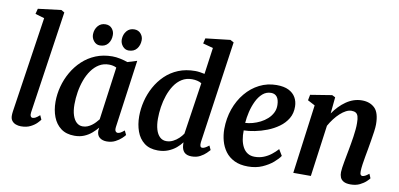

<svg xmlns="http://www.w3.org/2000/svg" viewBox="-76 -1058 2717 1307"><g transform="rotate(10 1283.0 -404.0)"><path d="M172.5 -96.5Q170 -79.5 174.5 -70Q179 -60.5 189 -60.5Q197.5 -60.5 208 -65.8Q218.5 -71 237 -87.5L250 -58.5Q245 -51 229.2 -34.5Q213.5 -18 186.2 -4Q159 10 120 10Q101.5 10 84.5 3.8Q67.5 -2.5 57 -16.5Q46.5 -30.5 47 -53.5Q47 -58.5 47.5 -65.2Q48 -72 49 -78.8Q50 -85.5 50.5 -89.5L148.5 -742.5L85.5 -761L95 -798L254.5 -817.5L277 -804.5Z M758.5 -99.5Q755.5 -77.5 761.5 -69Q767.5 -60.5 777 -60.5Q785.5 -60.5 795.8 -66Q806 -71.5 822 -85L836 -56Q831 -48.5 814.2 -32.5Q797.5 -16.5 771.8 -3.2Q746 10 713 10Q683.5 10 664.2 -5Q645 -20 644.5 -52L647 -73.5Q630 -53 607.8 -33.8Q585.5 -14.5 556.2 -2.2Q527 10 490 10Q433 10 396.2 -17.5Q359.5 -45 341.5 -91.8Q323.5 -138.5 323.5 -196Q323.5 -248.5 337.5 -301.5Q351.5 -354.5 378.8 -402.2Q406 -450 445.8 -487.2Q485.5 -524.5 537.2 -545.8Q589 -567 652 -567Q677.5 -567 707 -560.8Q736.5 -554.5 758 -546.5L823 -566.5ZM690.5 -496.5Q679 -502.5 666 -505.2Q653 -508 639 -508Q601 -508 571 -489.8Q541 -471.5 518.8 -440.2Q496.5 -409 482 -369.2Q467.5 -329.5 460.5 -286.2Q453.5 -243 453.5 -201Q453.5 -156.5 463.8 -125.5Q474 -94.5 492 -78.5Q510 -62.5 534 -62.5Q552 -62.5 567.2 -68.8Q582.5 -75 596 -85Q609.5 -95 620.5 -106.8Q631.5 -118.5 640.5 -130ZM553 -625.5Q528.5 -625.5 511.5 -646Q494.5 -666.5 495 -693Q496 -727 515.8 -750.5Q535.5 -774 568 -774Q597.5 -774 613.5 -754.2Q629.5 -734.5 629 -709.5Q629 -674.5 609.8 -650Q590.5 -625.5 553 -625.5ZM752 -625.5Q727.5 -625.5 710.5 -646Q693.5 -666.5 694 -693Q695 -727 714.5 -750.5Q734 -774 767 -774Q795.5 -774 812.2 -754.2Q829 -734.5 828.5 -709.5Q828 -674.5 808.5 -650Q789 -625.5 752 -625.5Z M1346 -97Q1344 -79 1347.5 -69.8Q1351 -60.5 1361 -60.5Q1369.5 -60.5 1380 -65.8Q1390.5 -71 1407 -84L1420.5 -55Q1415 -48.5 1399.2 -32.8Q1383.5 -17 1358.5 -3.5Q1333.5 10 1299.5 10Q1266 10 1249 -7Q1232 -24 1230 -57.5L1229.5 -75Q1215 -55 1191.8 -35.2Q1168.5 -15.5 1137 -2.8Q1105.5 10 1066.5 10Q1008.5 10 972 -18.2Q935.5 -46.5 918.5 -93.8Q901.5 -141 901.5 -197.5Q901.5 -249.5 914.5 -302.2Q927.5 -355 953.5 -402.5Q979.5 -450 1018 -487.2Q1056.5 -524.5 1108.2 -545.8Q1160 -567 1224.5 -567Q1239.5 -567 1256.8 -564.5Q1274 -562 1289.5 -558.5L1315 -742L1244.5 -761L1253 -797.5L1423 -817L1447.5 -804ZM1279 -492Q1265.5 -500.5 1248.2 -504.2Q1231 -508 1213 -508Q1173 -508 1142.8 -489Q1112.5 -470 1091.2 -438Q1070 -406 1056.2 -366.2Q1042.5 -326.5 1036.2 -284.2Q1030 -242 1030 -203Q1030 -160.5 1039.5 -128.8Q1049 -97 1067.5 -79.8Q1086 -62.5 1111.5 -62.5Q1136.5 -62.5 1158.2 -73.5Q1180 -84.5 1197.5 -101.2Q1215 -118 1225.5 -134.5Z M1904.5 -100Q1891 -79 1861.2 -53.2Q1831.5 -27.5 1788 -8.2Q1744.5 11 1689 11Q1633.5 11 1594.8 -8Q1556 -27 1532.2 -59.2Q1508.5 -91.5 1497.8 -131.2Q1487 -171 1487 -212.5Q1487.5 -287 1510.2 -351.5Q1533 -416 1573.8 -465Q1614.5 -514 1669 -541.5Q1723.5 -569 1787 -569Q1838 -569 1870.2 -553Q1902.5 -537 1918.5 -509.2Q1934.5 -481.5 1935 -447Q1936 -399.5 1914.5 -363.5Q1893 -327.5 1857.2 -301.8Q1821.5 -276 1779 -259.5Q1736.5 -243 1694.5 -234.8Q1652.5 -226.5 1619 -226Q1618 -192 1623.5 -162.5Q1629 -133 1641.5 -110.2Q1654 -87.5 1674.2 -74.8Q1694.5 -62 1723 -62Q1756 -62 1784.5 -73.2Q1813 -84.5 1836.5 -102.8Q1860 -121 1879 -142.5ZM1759 -510Q1725.5 -510 1700.5 -488Q1675.5 -466 1658.5 -430.5Q1641.5 -395 1632 -354.8Q1622.5 -314.5 1620 -278Q1643.5 -279 1670.5 -286.2Q1697.5 -293.5 1723.2 -306.5Q1749 -319.5 1770 -338.5Q1791 -357.5 1803.5 -382.2Q1816 -407 1815 -436.5Q1814 -473.5 1799.5 -491.8Q1785 -510 1759 -510Z M2182 -442.5Q2200 -469 2221.8 -491.5Q2243.5 -514 2268.2 -531.2Q2293 -548.5 2320.5 -557.8Q2348 -567 2377.5 -567Q2432 -567 2465.5 -535Q2499 -503 2499 -421.5Q2499 -403 2494.8 -372Q2490.5 -341 2484.8 -307.5Q2479 -274 2474.5 -247Q2470 -222 2464.8 -193.8Q2459.5 -165.5 2455.8 -138.5Q2452 -111.5 2451.5 -91Q2451 -73.5 2455.8 -67Q2460.5 -60.5 2467 -60.5Q2476 -60.5 2486.5 -65.8Q2497 -71 2513 -84L2525.5 -54.5Q2521.5 -48 2505 -32.2Q2488.5 -16.5 2461.8 -3.2Q2435 10 2398.5 10Q2367.5 10 2350.2 0.2Q2333 -9.5 2326.5 -25.8Q2320 -42 2320.5 -61.5Q2321 -75 2323.5 -93.5Q2326 -112 2330 -133.2Q2334 -154.5 2338 -176.5Q2342 -198.5 2346 -219Q2349.5 -239.5 2354 -263.8Q2358.5 -288 2362 -313.2Q2365.5 -338.5 2368 -363Q2370.5 -387.5 2370 -409.5Q2370 -439 2364.8 -455.5Q2359.5 -472 2348.2 -478.5Q2337 -485 2319 -485Q2301 -485 2281.2 -474.8Q2261.5 -464.5 2241.8 -446.5Q2222 -428.5 2204 -405Q2186 -381.5 2171.5 -355.5L2123 0H2001.5L2065 -477.5L2014.5 -504L2022 -543L2170.5 -567L2193 -556Z"/></g></svg>

Font: Merriweather 20pt SemiBold
Style: Italic
Weight: 600
Italic angle: -7.8°
Version: Version 2.101